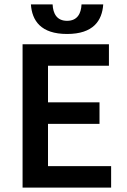

<svg xmlns="http://www.w3.org/2000/svg" viewBox="-20 -856 578 876"><path d="M487 0V-98H199V-291H434V-389H199V-556H477V-654H83V0ZM121 -836C126 -762 166 -701 286 -701C406 -701 446 -762 451 -836H352C350 -793 332 -761 286 -761C240 -761 222 -793 220 -836Z"/></svg>

Font: DAIFUKU Sans Semibold
Style: Regular
Weight: 600
Designer: Original font ‘Source Sans 3’ : Paul D. Hunt
Foundry: Daifuku
Version: Version 1.000